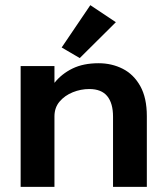

<svg xmlns="http://www.w3.org/2000/svg" viewBox="-20 -724 640 744"><path d="M60 0V-468H191V-403Q219 -438 261 -458.5Q303 -479 362 -479Q413 -479 455.5 -457.5Q498 -436 523.5 -390.5Q549 -345 549 -274V0H418V-272Q418 -324 395.5 -351.5Q373 -379 326 -379Q293 -379 262 -366.5Q231 -354 211 -330.5Q191 -307 191 -273V0ZM289 -499 219 -540 330 -704 429 -638Z"/></svg>

Font: Inconsolata Expanded ExtraBold
Style: Regular
Weight: 800
Width: 7
Monospace: yes
Designer: Raph Levien, Cyreal, Brenton Simpson
Foundry: Raph Levien, Cyreal, Google
Version: Version 3.001; ttfautohint (v1.8.2.53-6de2)